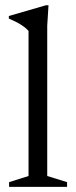

<svg xmlns="http://www.w3.org/2000/svg" viewBox="-20 -730 296 750"><path d="M164.5 -42.5 242 -18.5V0H15.5V-18.5L91.5 -42.5V-609Q82 -620.5 63 -632.8Q44 -645 14.5 -657.5V-667.5L159.5 -709.5H169.5L164.5 -629.5Z"/></svg>

Font: Newsreader Text
Style: Regular
Weight: 400
Designer: Hugues Gentile
Foundry: Production Type
Version: Version 1.002